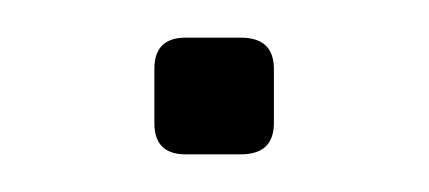

<svg xmlns="http://www.w3.org/2000/svg" viewBox="-20 -270 228 102"><path d="M107.9 -188H78.6Q62 -188 62 -204.6V-233.4Q62 -250 78.6 -250H107.9Q125.5 -250 125.5 -233.4V-204.6Q125.5 -188 107.9 -188Z"/></svg>

Font: GOSTRUS
Style: type_B
Weight: 400
Designer: Юрий и Татьяна Кривогуз
Version: Version 02.00